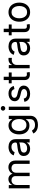

<svg xmlns="http://www.w3.org/2000/svg" viewBox="1966 -2754 1002 4975"><g transform="rotate(-90 2467.5 -267.0)"><path d="M74.7 0V-541H159.2L159.7 -421.4H152.3Q164.1 -464.8 188.2 -493.4Q212.4 -522 244.9 -536.4Q277.3 -550.8 312.5 -550.8Q372.1 -550.8 409.9 -514.4Q447.8 -478 458.5 -420.9H445.8Q455.6 -460 481.2 -489.3Q506.8 -518.6 543.5 -534.7Q580.1 -550.8 623.5 -550.8Q670.9 -550.8 710 -530.3Q749 -509.8 772.2 -468.3Q795.4 -426.8 795.4 -363.3V0H708V-360.8Q708 -420.4 674.8 -445.8Q641.6 -471.2 597.7 -471.2Q561 -471.2 534.2 -455.8Q507.3 -440.4 492.9 -413.6Q478.5 -386.7 478.5 -351.6V0H391.1V-369.6Q391.1 -415.5 360.8 -443.4Q330.6 -471.2 284.2 -471.2Q252.4 -471.2 224.1 -456.3Q195.8 -441.4 178.7 -411.9Q161.6 -382.3 161.6 -338.9V0Z M1097.7 11.7Q1045.9 11.7 1003.9 -7.3Q961.9 -26.4 937.3 -63.5Q912.6 -100.6 912.6 -154.3Q912.6 -200.7 930.9 -229.7Q949.2 -258.8 980 -275.4Q1010.7 -292 1048.3 -300.3Q1085.9 -308.6 1124 -313.5Q1172.9 -319.8 1203.1 -323.2Q1233.4 -326.7 1247.8 -335Q1262.2 -343.3 1262.2 -363.3V-366.2Q1262.2 -399.4 1249.5 -422.9Q1236.8 -446.3 1211.4 -459Q1186 -471.7 1147.9 -471.7Q1109.4 -471.7 1081.8 -459.5Q1054.2 -447.3 1036.9 -428.7Q1019.5 -410.2 1012.2 -389.6L927.7 -413.1Q945.3 -462.4 979.5 -491.9Q1013.7 -521.5 1057.4 -534.9Q1101.1 -548.3 1146 -548.3Q1176.3 -548.3 1211.4 -540.8Q1246.6 -533.2 1277.8 -513.2Q1309.1 -493.2 1329.1 -456.1Q1349.1 -418.9 1349.1 -358.9V0H1263.7V-74.2H1258.3Q1249 -55.2 1229 -35.2Q1209 -15.1 1176.5 -1.7Q1144 11.7 1097.7 11.7ZM1112.3 -65.4Q1161.6 -65.4 1194.8 -84.2Q1228 -103 1245.1 -133.3Q1262.2 -163.6 1262.2 -196.8V-270.5Q1256.8 -264.6 1239.7 -259.8Q1222.7 -254.9 1200.2 -251Q1177.7 -247.1 1156 -244.4Q1134.3 -241.7 1120.1 -239.7Q1088.4 -235.8 1061 -226.3Q1033.7 -216.8 1017.1 -198.7Q1000.5 -180.7 1000.5 -149.4Q1000.5 -122.1 1014.9 -103.3Q1029.3 -84.5 1054.4 -75Q1079.6 -65.4 1112.3 -65.4Z M1718.8 214.8Q1658.7 214.8 1614 199.2Q1569.3 183.6 1540 156.5Q1510.7 129.4 1495.1 96.2L1568.8 58.1Q1580.1 75.7 1597.4 94.5Q1614.7 113.3 1644 126Q1673.3 138.7 1718.8 138.7Q1784.2 138.7 1825.9 106.7Q1867.7 74.7 1867.7 7.8V-96.2H1860.8Q1849.6 -78.6 1831.5 -57.4Q1813.5 -36.1 1782.2 -21Q1751 -5.9 1701.2 -5.9Q1635.7 -5.9 1583.7 -37.4Q1531.7 -68.8 1502 -128.4Q1472.2 -188 1472.2 -272.5Q1472.2 -356 1501.5 -418Q1530.8 -480 1583 -514.2Q1635.3 -548.3 1703.1 -548.3Q1752.4 -548.3 1783.7 -532.2Q1814.9 -516.1 1833.5 -494.1Q1852.1 -472.2 1862.8 -454.6H1869.6V-541H1954.6V11.7Q1954.6 83 1922.9 127.9Q1891.1 172.9 1837.6 193.8Q1784.2 214.8 1718.8 214.8ZM1715.8 -83Q1765.1 -83 1799.6 -106Q1834 -128.9 1851.8 -171.9Q1869.6 -214.8 1869.6 -273.9Q1869.6 -332 1851.8 -376.2Q1834 -420.4 1799.8 -445.3Q1765.6 -470.2 1715.8 -470.2Q1665 -470.2 1630.4 -444.3Q1595.7 -418.5 1578.1 -374.3Q1560.5 -330.1 1560.5 -273.9Q1560.5 -216.8 1578.4 -173.8Q1596.2 -130.9 1630.9 -106.9Q1665.5 -83 1715.8 -83Z M2104 0V-541H2190.9V0ZM2147.5 -631.8Q2123 -631.8 2105.2 -648.9Q2087.4 -666 2087.4 -689.9Q2087.4 -714.4 2105.2 -731Q2123 -747.6 2147.5 -747.6Q2172.4 -747.6 2190.2 -731Q2208 -714.4 2208 -689.9Q2208 -666 2190.2 -648.9Q2172.4 -631.8 2147.5 -631.8Z M2524.9 11.7Q2468.8 11.7 2424.8 -4.9Q2380.9 -21.5 2352.5 -54.4Q2324.2 -87.4 2315.9 -136.2L2398.9 -152.8Q2409.7 -107.4 2441.7 -85.9Q2473.6 -64.5 2523.4 -64.5Q2580.1 -64.5 2613.5 -88.6Q2647 -112.8 2647 -146.5Q2647 -174.8 2627 -193.4Q2606.9 -211.9 2567.4 -221.2L2478 -242.2Q2403.8 -259.8 2367.7 -296.6Q2331.5 -333.5 2331.5 -390.6Q2331.5 -437 2357.4 -472.7Q2383.3 -508.3 2428.5 -528.3Q2473.6 -548.3 2531.2 -548.3Q2586.9 -548.3 2626.7 -531Q2666.5 -513.7 2691.4 -482.9Q2716.3 -452.1 2726.6 -411.1L2646.5 -394Q2637.2 -425.3 2610.6 -449.7Q2584 -474.1 2531.7 -474.1Q2482.9 -474.1 2451.2 -451.7Q2419.4 -429.2 2419.4 -395Q2419.4 -365.2 2441.4 -346.9Q2463.4 -328.6 2509.3 -317.9L2591.8 -298.3Q2666 -280.8 2701.4 -244.1Q2736.8 -207.5 2736.8 -151.4Q2736.8 -103.5 2710 -66.9Q2683.1 -30.3 2635.3 -9.3Q2587.4 11.7 2524.9 11.7Z M3077.1 -541V-466.3H2795.4V-541ZM2879.4 -672.4H2966.3V-138.7Q2966.3 -103.5 2980.7 -87.4Q2995.1 -71.3 3029.3 -71.3Q3038.1 -71.3 3051 -73Q3064 -74.7 3074.7 -76.2L3089.8 -2.4Q3076.2 1.5 3059.3 3.7Q3042.5 5.9 3025.9 5.9Q2956.1 5.9 2917.7 -30.3Q2879.4 -66.4 2879.4 -131.8Z M3185.1 0V-541H3269V-457.5H3273.9Q3289.1 -498.5 3326.4 -523.7Q3363.8 -548.8 3412.6 -548.8Q3422.9 -548.8 3435.5 -548.1Q3448.2 -547.4 3455.6 -546.9V-459.5Q3451.7 -460.4 3436.3 -462.4Q3420.9 -464.4 3403.3 -464.4Q3365.7 -464.4 3335.9 -448.5Q3306.2 -432.6 3289.1 -404.3Q3272 -376 3272 -337.9V0Z M3703.1 11.7Q3651.4 11.7 3609.4 -7.3Q3567.4 -26.4 3542.7 -63.5Q3518.1 -100.6 3518.1 -154.3Q3518.1 -200.7 3536.4 -229.7Q3554.7 -258.8 3585.4 -275.4Q3616.2 -292 3653.8 -300.3Q3691.4 -308.6 3729.5 -313.5Q3778.3 -319.8 3808.6 -323.2Q3838.9 -326.7 3853.3 -335Q3867.7 -343.3 3867.7 -363.3V-366.2Q3867.7 -399.4 3855 -422.9Q3842.3 -446.3 3816.9 -459Q3791.5 -471.7 3753.4 -471.7Q3714.8 -471.7 3687.3 -459.5Q3659.7 -447.3 3642.3 -428.7Q3625 -410.2 3617.7 -389.6L3533.2 -413.1Q3550.8 -462.4 3585 -491.9Q3619.1 -521.5 3662.8 -534.9Q3706.5 -548.3 3751.5 -548.3Q3781.7 -548.3 3816.9 -540.8Q3852.1 -533.2 3883.3 -513.2Q3914.6 -493.2 3934.6 -456.1Q3954.6 -418.9 3954.6 -358.9V0H3869.1V-74.2H3863.8Q3854.5 -55.2 3834.5 -35.2Q3814.5 -15.1 3782 -1.7Q3749.5 11.7 3703.1 11.7ZM3717.8 -65.4Q3767.1 -65.4 3800.3 -84.2Q3833.5 -103 3850.6 -133.3Q3867.7 -163.6 3867.7 -196.8V-270.5Q3862.3 -264.6 3845.2 -259.8Q3828.1 -254.9 3805.7 -251Q3783.2 -247.1 3761.5 -244.4Q3739.7 -241.7 3725.6 -239.7Q3693.8 -235.8 3666.5 -226.3Q3639.2 -216.8 3622.6 -198.7Q3606 -180.7 3606 -149.4Q3606 -122.1 3620.4 -103.3Q3634.8 -84.5 3659.9 -75Q3685.1 -65.4 3717.8 -65.4Z M4320.3 -541V-466.3H4038.6V-541ZM4122.6 -672.4H4209.5V-138.7Q4209.5 -103.5 4223.9 -87.4Q4238.3 -71.3 4272.5 -71.3Q4281.2 -71.3 4294.2 -73Q4307.1 -74.7 4317.9 -76.2L4333 -2.4Q4319.3 1.5 4302.5 3.7Q4285.6 5.9 4269 5.9Q4199.2 5.9 4160.9 -30.3Q4122.6 -66.4 4122.6 -131.8Z M4638.7 11.7Q4564.9 11.7 4509.5 -23.2Q4454.1 -58.1 4423.1 -121.1Q4392.1 -184.1 4392.1 -267.6Q4392.1 -351.6 4423.1 -415Q4454.1 -478.5 4509.5 -513.4Q4564.9 -548.3 4638.7 -548.3Q4712.9 -548.3 4768.8 -513.4Q4824.7 -478.5 4855.7 -415Q4886.7 -351.6 4886.7 -267.6Q4886.7 -184.1 4855.7 -121.1Q4824.7 -58.1 4768.8 -23.2Q4712.9 11.7 4638.7 11.7ZM4638.7 -66.4Q4692.9 -66.4 4728.5 -94Q4764.2 -121.6 4781.5 -167.2Q4798.8 -212.9 4798.8 -267.6Q4798.8 -322.3 4781.5 -368.4Q4764.2 -414.6 4728.5 -442.4Q4692.9 -470.2 4638.7 -470.2Q4585.4 -470.2 4550.3 -442.4Q4515.1 -414.6 4497.8 -368.7Q4480.5 -322.8 4480.5 -267.6Q4480.5 -212.9 4497.8 -167.2Q4515.1 -121.6 4550 -94Q4585 -66.4 4638.7 -66.4Z"/></g></svg>

Font: Inter 17pt
Style: Regular
Weight: 400
Version: Version 4.001;git-66647c0bb